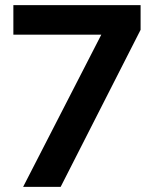

<svg xmlns="http://www.w3.org/2000/svg" viewBox="-20 -727 589 747"><path d="M410 -662 465 -592H32V-707H527V-611L216 0H70Z"/></svg>

Font: 42dot Sans ExtraBold
Style: Regular
Weight: 800
Designer: 42dot
Version: Version 1.000